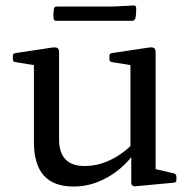

<svg xmlns="http://www.w3.org/2000/svg" viewBox="-20 -673 699 702"><path d="M549 -162V-28L530 -59L616 -39Q625 -36 625 -27V-15Q625 -6 615 -5L476 8Q469 9 464.5 5.5Q460 2 460 -6V-120L457 -129V-162ZM249 9Q176 9 140 -31.5Q104 -72 104 -154V-316H196V-164Q196 -66 289 -66Q385 -66 471 -152L479 -125Q455 -87 419 -56.5Q383 -26 339.5 -8.5Q296 9 249 9ZM457 -162V-316H549V-162ZM104 -316V-462L122 -432L36 -446Q27 -447 27 -457V-469Q27 -478 37 -479L170 -499Q184 -501 190 -497.5Q196 -494 196 -481V-316ZM457 -316V-462L475 -432L389 -446Q380 -447 380 -457V-469Q380 -478 390 -479L523 -499Q537 -501 543 -497.5Q549 -494 549 -481V-316ZM177 -640Q178 -649 188 -649H391L469 -653Q478 -653 478 -643Q478 -634 477.5 -624.5Q477 -615 475 -606Q472 -597 463 -597H185Q176 -597 176 -607Q175 -615 175.5 -623.5Q176 -632 177 -640Z"/></svg>

Font: Hahmlet
Style: Regular
Weight: 400
Designer: Minjoo Ham & Mark Frömberg
Foundry: hypertype
Version: Version 1.002